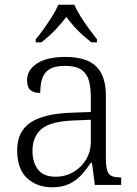

<svg xmlns="http://www.w3.org/2000/svg" viewBox="-20 -786 582 816"><path d="M201 10Q138 10 95.5 -28.5Q53 -67 53 -148Q53 -227 109.5 -265Q166 -303 283 -307L366 -310V-372Q366 -411 358.5 -441Q351 -471 327.5 -488.5Q304 -506 256 -506Q213 -506 190 -491.5Q167 -477 159 -451Q151 -425 151 -391Q123 -391 109 -403.5Q95 -416 95 -446Q95 -488 137 -516Q179 -544 258 -544Q348 -544 389 -503.5Q430 -463 430 -379V-112Q430 -64 442 -48Q454 -32 491 -32H495V0H383L371 -94H366Q349 -69 328 -45Q307 -21 276.5 -5.5Q246 10 201 10ZM216 -35Q260 -35 294 -56Q328 -77 347 -110Q366 -143 366 -181V-277L292 -274Q193 -270 155.5 -237Q118 -204 118 -145Q118 -96 141.5 -65.5Q165 -35 216 -35ZM132 -619Q148 -638 166.5 -664Q185 -690 202 -717Q219 -744 228 -766H296Q305 -744 322 -717Q339 -690 358 -664Q377 -638 392 -619V-606H368Q335 -632 309.5 -658Q284 -684 262 -714Q239 -684 214 -658Q189 -632 156 -606H132Z"/></svg>

Font: Noto Serif Sinhala Light
Style: Regular
Weight: 300
Designer: Jelle Bosma - Monotype Design Team
Foundry: Monotype Imaging Inc.
Version: Version 2.007; ttfautohint (v1.8.4.7-5d5b)